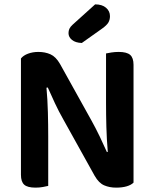

<svg xmlns="http://www.w3.org/2000/svg" viewBox="-20 -853 705 880"><path d="M143 7Q106 7 91 -6.5Q76 -20 76 -52V-585Q87 -599 108.5 -607Q130 -615 156 -615Q187 -615 211.5 -604Q236 -593 255 -560L399 -301Q419 -265 437.5 -226.5Q456 -188 470 -156L474 -157Q469 -216 467.5 -271.5Q466 -327 466 -381V-608Q474 -610 490.5 -612.5Q507 -615 524 -615Q561 -615 576.5 -601.5Q592 -588 592 -556V-16Q581 -5 560.5 1Q540 7 512 7Q482 7 457.5 -3.5Q433 -14 414 -47L270 -306Q250 -341 231.5 -380.5Q213 -420 199 -452L193 -451Q198 -396 199.5 -338Q201 -280 201 -228V-1Q193 1 177 4Q161 7 143 7ZM416 -833Q448 -833 466 -817.5Q484 -802 484 -779Q484 -762 476.5 -749.5Q469 -737 448 -722L355 -656Q326 -657 310 -670Q294 -683 294 -701Q294 -712 298 -721Q302 -730 313 -740Z"/></svg>

Font: Baloo Bhaina 2 SemiBold
Style: Regular
Weight: 600
Designer: Yesha Goshar, Manish Minz, Shuchita Grover and Ek Type
Foundry: Ek Type
Version: Version 1.640;hotconv 1.0.111;makeotfexe 2.5.65597; ttfautoh